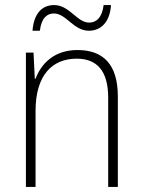

<svg xmlns="http://www.w3.org/2000/svg" viewBox="-20 -736 562 756"><path d="M108 -615H137C143 -666 166 -683 192 -683C241 -683 269 -615 330 -615C378 -615 413 -650 417 -716H388C382 -666 359 -647 331 -647C283 -647 254 -716 193 -716C145 -716 113 -682 108 -615ZM285 -539C193 -539 142 -485 120 -426H117L112 -529H82V0H120V-300C120 -438 184 -505 282 -505C361 -505 406 -458 406 -351V0H444V-356C444 -482 387 -539 285 -539Z"/></svg>

Font: Noto Sans Malayalam SemiCondensed ExtraLight
Style: Regular
Weight: 200
Width: 4
Designer: Jelle Bosma - Monotype Design Team
Foundry: Monotype Imaging Inc.
Version: Version 2.104